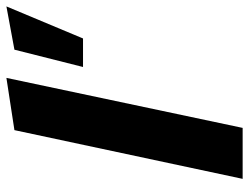

<svg xmlns="http://www.w3.org/2000/svg" viewBox="-109 -668 777 599"><g transform="rotate(-90 279.5 -368.5)"><path d="M21 0 173 -712 336 -737 180 0ZM370 -498 424 -712 559 -737 459 -498Z"/></g></svg>

Font: Red Hat Text
Style: Bold Italic
Weight: 700
Italic angle: -12°
Designer: Pentagram, MCKL
Foundry: Pentagram, MCKL
Version: Version 1.023; ttfautohint (v1.8.3)